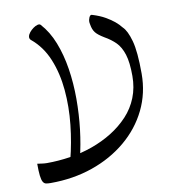

<svg xmlns="http://www.w3.org/2000/svg" viewBox="-73 -671 681 747"><g transform="rotate(-10 268.0 -297.5)"><path d="M68 11Q57 11 49.5 9.5Q42 8 37.5 0Q33 -8 31 -25Q29 -42 29 -72Q38 -71 47.5 -69.5Q57 -68 67 -68Q112 -68 158 -75Q204 -82 247.5 -97.5Q291 -113 328 -136Q365 -159 393.5 -189.5Q422 -220 437.5 -259Q453 -298 453 -344Q453 -398 443 -429.5Q433 -461 415 -479Q397 -497 372 -511Q347 -526 338 -538Q329 -550 326 -569Q325 -572 324.5 -577.5Q324 -583 325 -588Q326 -593 328 -597.5Q330 -602 333 -604.5Q336 -607 341 -605Q370 -596 390 -584.5Q410 -573 424 -561.5Q438 -550 449 -536Q466 -520 478 -477Q490 -434 490 -347Q490 -270 458 -204.5Q426 -139 368 -90.5Q310 -42 233.5 -15.5Q157 11 68 11ZM158 -63Q175 -129 182.5 -199Q190 -269 184 -336Q178 -403 155 -459Q132 -515 88 -551Q82 -557 83.5 -565Q85 -573 91.5 -581Q98 -589 107 -595.5Q116 -602 124 -604Q132 -606 136 -602Q167 -568 186 -519.5Q205 -471 214 -413.5Q223 -356 223 -294.5Q223 -233 216 -174Q209 -115 196 -63Q193 -52 186 -46Q179 -40 171.5 -39.5Q164 -39 159.5 -45Q155 -51 158 -63Z"/></g></svg>

Font: Noto Rashi Hebrew Light
Style: Regular
Weight: 300
Version: Version 1.006